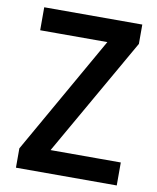

<svg xmlns="http://www.w3.org/2000/svg" viewBox="-80 -768 680 831"><g transform="rotate(10 259.5 -352.5)"><path d="M47 0V-85L365 -644L370 -604H47V-705H478V-620L159 -62L154 -101H490V0Z"/></g></svg>

Font: Nunito Sans 10pt Condensed
Style: Bold
Weight: 700
Width: 3
Designer: Vernon Adams
Foundry: Vernon Adams
Version: Version 3.101;gftools[0.9.27]